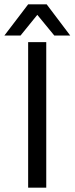

<svg xmlns="http://www.w3.org/2000/svg" viewBox="-53 -860 342 880"><path d="M76 0V-667H159V0ZM-33 -697 76 -840H161L269 -697H196L118 -792L41 -697Z"/></svg>

Font: Epunda Sans
Style: Regular
Weight: 400
Designer: Simon Atzbach
Foundry: typofactur
Version: Version 2.204; ttfautohint (v1.8.4.7-5d5b)